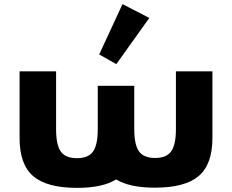

<svg xmlns="http://www.w3.org/2000/svg" viewBox="-20 -896 1125 931"><path d="M461 -632 574 -876 704 -809 544 -585ZM252 -550V-269Q252 -193 275 -161Q298 -129 353 -129Q408 -129 431 -161Q454 -193 454 -269V-480H631V-270Q631 -194 654 -162Q677 -130 732 -130Q787 -130 810 -162Q833 -194 833 -270V-550H1010V-227Q1010 -99 943.5 -42.5Q877 14 732 14Q608 14 543 -26Q478 15 353 15Q208 15 141.5 -41.5Q75 -98 75 -226V-550Z"/></svg>

Font: Hussar
Style: BoldWeb
Weight: 700
Foundry: Cannot Into Space Fonts
Version: Version 2.00